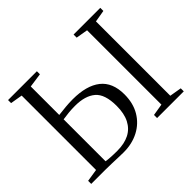

<svg xmlns="http://www.w3.org/2000/svg" viewBox="-163 -974 1208 1208"><g transform="rotate(-45 441.0 -369.5)"><path d="M314.5 4Q298.5 4 269 3Q239.5 2 208.8 1Q178 0 157 0H29V-27.5L112.5 -40.5V-702.5L32 -716V-743H288.5V-716L193.5 -702.5V-449Q227.5 -453 259 -456Q290.5 -459 323 -459Q445.5 -459 510.5 -407.8Q575.5 -356.5 575.5 -250.5Q575.5 -171.5 541.5 -114.5Q507.5 -57.5 448.5 -26.8Q389.5 4 314.5 4ZM292 -31Q355.5 -31 399.2 -53.2Q443 -75.5 466.2 -120.5Q489.5 -165.5 489.5 -234Q489.5 -338.5 441.5 -379Q393.5 -419.5 304.5 -419.5Q273 -419.5 246.8 -416.8Q220.5 -414 193.5 -410V-37Q206.5 -34.5 233 -32.8Q259.5 -31 292 -31ZM694 -40.5V-702L615 -715.5V-743H852.5V-715.5L773 -702V-40.5L852.5 -27V0H615V-27.5Z"/></g></svg>

Font: Merriweather 96pt Light
Style: Regular
Weight: 300
Version: Version 2.100